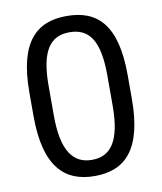

<svg xmlns="http://www.w3.org/2000/svg" viewBox="-82 -787 727 863"><g transform="rotate(-10 281.0 -356.0)"><path d="M504.9 -411.6C504.9 -644 418.5 -720.7 280.3 -720.7C144 -720.7 56.2 -644 56.2 -411.6V-303.2C56.2 -70.3 145 9.8 281.2 9.8C418.9 9.8 504.9 -70.3 504.9 -303.2ZM414.6 -289.1C414.6 -129.9 369.6 -64 281.2 -64C194.8 -64 146.5 -129.9 146.5 -289.1V-426.8C146.5 -587.4 193.8 -646.5 280.3 -646.5C368.2 -646.5 414.6 -587.4 414.6 -426.8Z"/></g></svg>

Font: Nahid
Style: Regular
Weight: 400
Foundry: DejaVu fonts team - Redesigned by Saber Rastikerdar
Version: Version 0.3.0